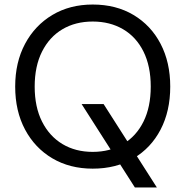

<svg xmlns="http://www.w3.org/2000/svg" viewBox="-20 -732 818 847"><path d="M575 95 340 -273H437L672 95ZM389 12Q288 12 211 -33.5Q134 -79 90.5 -160.5Q47 -242 47 -350Q47 -457 90.5 -538.5Q134 -620 211 -666Q288 -712 389 -712Q492 -712 569 -666Q646 -620 688.5 -538.5Q731 -457 731 -350Q731 -242 688.5 -160.5Q646 -79 569 -33.5Q492 12 389 12ZM389 -62Q465 -62 523 -96.5Q581 -131 613 -195.5Q645 -260 645 -350Q645 -440 613 -504.5Q581 -569 523 -603Q465 -637 389 -637Q313 -637 255.5 -603Q198 -569 165.5 -504.5Q133 -440 133 -350Q133 -260 165.5 -195.5Q198 -131 255.5 -96.5Q313 -62 389 -62Z"/></svg>

Font: DM Sans 18pt
Style: Regular
Weight: 400
Designer: Colophon Foundry, Jonny Pinhorn
Foundry: Colophon Foundry
Version: Version 4.004;gftools[0.9.30]